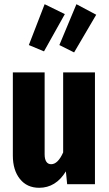

<svg xmlns="http://www.w3.org/2000/svg" viewBox="-20 -875 516 912"><path d="M431 0H299L293 -61Q245 17 166 17Q108 17 74.5 -25Q41 -67 41 -136V-531H192V-142Q192 -119 200 -107Q208 -95 223 -95Q255 -95 280 -151V-531H431ZM192 -855 288 -808 189 -631 117 -661ZM343 -855 437 -805 332 -626 262 -661Z"/></svg>

Font: Fira Sans Extra Condensed
Style: Bold
Weight: 700
Width: 1
Designer: Carrois Corporate & Edenspiekermann AG
Foundry: Carrois Corporate GbR & Edenspiekermann AG
Version: Version 4.203